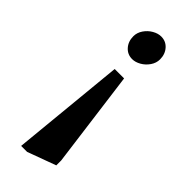

<svg xmlns="http://www.w3.org/2000/svg" viewBox="-258 -576 865 865"><g transform="rotate(45 174.5 -143.5)"><path d="M262 -464Q262 -441 248 -420.5Q234 -400 213 -388Q192 -376 172 -376Q142 -376 122.5 -398Q103 -420 103 -453Q103 -476 117 -496.5Q131 -517 152 -529Q173 -541 193 -541Q223 -541 242.5 -519Q262 -497 262 -464ZM269 204 133 254H95L148 -289H208L269 173Z"/></g></svg>

Font: Inknut
Style: Antiqua
Weight: 400
Designer: Claus Eggers Srensen
Foundry: Claus Eggers Srensen
Version: Version 1.000; ttfautohint (v1.2) -l 7 -r 28 -G 50 -x 13 -D 